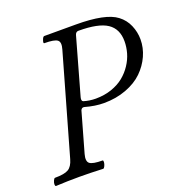

<svg xmlns="http://www.w3.org/2000/svg" viewBox="-124 -774 846 886"><g transform="rotate(-20 299.0 -331.5)"><path d="M2 2.9Q-2.4 1.5 -2.2 -6.8Q-2 -15.1 2.4 -24.7Q6.8 -34.2 11.2 -34.2Q57.6 -34.2 77.1 -45.9Q96.7 -57.6 106 -90.8L245.1 -579.1Q254.9 -612.3 240.7 -623.5Q226.6 -634.8 176.8 -634.8Q170.9 -634.8 176.3 -650.4Q181.6 -666 188 -666H342.8Q488.8 -666 542 -625Q571.3 -603 585.7 -569.3Q600.1 -535.6 600.1 -500Q600.1 -458.5 582.5 -419.4Q564.9 -380.4 533.2 -349.4Q501.5 -318.4 451.4 -299.6Q401.4 -280.8 341.8 -280.8Q298.8 -280.8 249 -294.9Q237.3 -297.4 231.9 -285.2L176.8 -90.8Q167.5 -57.1 181.9 -45.7Q196.3 -34.2 245.1 -34.2Q248.5 -32.7 247.8 -24.4Q247.1 -16.1 242.7 -6.6Q238.3 2.9 233.9 2.9Q169.4 0 118.2 0Q59.1 0 2 2.9ZM313 -313Q355.5 -313 391.4 -325.4Q427.2 -337.9 451.9 -358.2Q476.6 -378.4 494.1 -405Q511.7 -431.6 519.8 -460.2Q527.8 -488.8 527.8 -517.1Q527.8 -577.6 485.1 -606.2Q442.4 -634.8 344.2 -634.8Q331.5 -634.8 327.1 -620.1L249 -342.8Q244.6 -325.7 253.9 -321.8Q282.7 -313 313 -313Z"/></g></svg>

Font: Junicode SmCond
Style: Italic
Weight: 400
Width: 4
Italic angle: -11°
Designer: Peter S. Baker
Version: Version 2.206